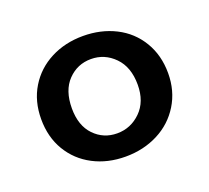

<svg xmlns="http://www.w3.org/2000/svg" viewBox="-74 -800 592 543"><g transform="rotate(-20 222.0 -528.0)"><path d="M222 -709Q276 -709 319.5 -687Q363 -665 388 -623.5Q413 -582 413 -528Q413 -475 387.5 -433.5Q362 -392 318 -369.5Q274 -347 220 -347Q166 -347 123 -369.5Q80 -392 55.5 -433Q31 -474 31 -528Q31 -582 56 -623Q81 -664 124.5 -686.5Q168 -709 222 -709ZM221 -640Q180 -640 151.5 -610.5Q123 -581 123 -527Q123 -475 151 -446Q179 -417 220 -417Q261 -417 291 -446.5Q321 -476 321 -527Q321 -580 291.5 -610Q262 -640 221 -640Z"/></g></svg>

Font: Poppins-tnum Medium
Style: Regular
Weight: 500
Designer: Ninad Kale (Devanagari), Jonny Pinhorn (Latin)
Foundry: Indian Type Foundry
Version: Version 4.004